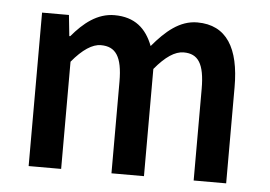

<svg xmlns="http://www.w3.org/2000/svg" viewBox="-42 -558 860 612"><g transform="rotate(5 388.0 -251.5)"><path d="M70 0H174V-343C208 -384 239 -404 266 -404C313 -404 335 -374 335 -293V0H439V-343C473 -384 503 -404 531 -404C577 -404 598 -374 598 -293V0H702V-308C702 -432 660 -503 566 -503C510 -503 466 -465 424 -415C403 -470 366 -503 301 -503C246 -503 203 -468 166 -424H163L156 -491H70Z"/></g></svg>

Font: Falling Sky
Style: Condensed
Weight: 400
Designer: Paul D. Hunt
Foundry: Adobe Systems Incorporated
Version: Version 1.02